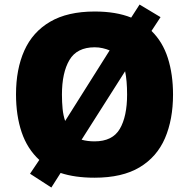

<svg xmlns="http://www.w3.org/2000/svg" viewBox="-20 -776 837 849"><path d="M745.1 -357.9Q745.1 -247.6 709.5 -164.8Q673.8 -82 597.2 -36.1Q520.5 9.8 397.9 9.8Q311.5 9.8 248 -11.2L207 53.2L112.8 -7.8L153.8 -68.8Q100.6 -117.7 75.7 -191.4Q50.8 -265.1 50.8 -358.9Q50.8 -470.2 87.6 -552.5Q124.5 -634.8 201.7 -679.9Q278.8 -725.1 398.9 -725.1Q493.2 -725.1 560.1 -698.2L597.2 -755.9L689.9 -700.2L649.9 -639.2Q699.2 -591.3 722.2 -519.3Q745.1 -447.3 745.1 -357.9ZM253.9 -357.9Q253.9 -324.2 256.8 -294.7Q259.8 -265.1 268.1 -241.2L464.8 -553.2Q450.7 -559.1 433.8 -563Q417 -566.9 398.9 -566.9Q320.3 -566.9 287.1 -510.7Q253.9 -454.6 253.9 -357.9ZM542 -357.9Q542 -419.4 533.2 -460.9L340.8 -158.2Q353 -154.8 367.7 -152.8Q382.3 -150.9 397.9 -150.9Q477.5 -150.9 509.8 -206.1Q542 -261.2 542 -357.9Z"/></svg>

Font: Open Sans ExtraBold
Style: Regular
Weight: 800
Designer: Monotype Design Team
Foundry: Monotype Imaging Inc.
Version: Version 3.003; ttfautohint (v1.8.4)